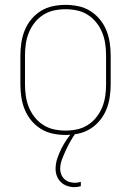

<svg xmlns="http://www.w3.org/2000/svg" viewBox="-20 -548 540 791"><path d="M250 8Q224 8 197.5 2.5Q171 -3 148.5 -17Q126 -31 109 -51.5Q92 -72 82 -96.5Q72 -121 68 -147.5Q64 -174 64 -200V-320Q64 -346 68 -372.5Q72 -399 82 -423.5Q92 -448 109 -468.5Q126 -489 148.5 -503Q171 -517 197.5 -522.5Q224 -528 250 -528Q276 -528 302.5 -522.5Q329 -517 351.5 -503Q374 -489 391 -468.5Q408 -448 418 -423.5Q428 -399 432 -372.5Q436 -346 436 -320V-200Q436 -174 432 -147.5Q428 -121 418 -96.5Q408 -72 391 -51.5Q374 -31 351.5 -17Q329 -3 302.5 2.5Q276 8 250 8ZM250 -10Q274 -10 297.5 -15Q321 -20 341.5 -33Q362 -46 377 -65Q392 -84 401 -106Q410 -128 413.5 -152Q417 -176 417 -200V-320Q417 -344 413.5 -368Q410 -392 401 -414Q392 -436 377 -455Q362 -474 341.5 -487Q321 -500 297.5 -505Q274 -510 250 -510Q226 -510 202.5 -505Q179 -500 158.5 -487Q138 -474 123 -455Q108 -436 99 -414Q90 -392 86.5 -368Q83 -344 83 -320V-200Q83 -176 86.5 -152Q90 -128 99 -106Q108 -84 123 -65Q138 -46 158.5 -33Q179 -20 202.5 -15Q226 -10 250 -10ZM286 223Q271 223 256.5 218Q242 213 231 202.5Q220 192 214.5 177.5Q209 163 209 148Q209 126 216 105Q223 84 233 64Q243 44 255.5 26Q268 8 283 -8H292V0Q280 17 270 34.5Q260 52 251.5 70.5Q243 89 235.5 108.5Q228 128 228 148Q228 160 232.5 171Q237 182 245.5 190Q254 198 265.5 201.5Q277 205 288 205Q294 205 300.5 204Q307 203 313 201V219Q306 221 299.5 222Q293 223 286 223Z"/></svg>

Font: Iosevka Thin
Style: Regular
Weight: 100
Monospace: yes
Designer: Belleve Invis
Foundry: Belleve Invis
Version: Version 32.5.0; ttfautohint (v1.8.4)